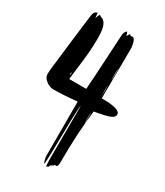

<svg xmlns="http://www.w3.org/2000/svg" viewBox="-190 -778 791 918"><g transform="rotate(30 205.5 -319.0)"><path d="M198 11V-284Q124 -276 67 -276Q47 -276 27 -291.5Q7 -307 7 -327Q7 -346 17 -424Q34 -571 45 -656Q45 -657 46 -663.5Q47 -670 47.5 -673.5Q48 -677 49.5 -682.5Q51 -688 53.5 -691Q56 -694 60 -696.5Q64 -699 69 -699Q69 -694 71 -672L82 -697Q91 -690 92 -690Q130 -683 130 -600V-584Q130 -550 127 -514Q124 -478 117.5 -427.5Q111 -377 109 -357H203Q207 -407 212.5 -507.5Q218 -608 221 -658Q221 -684 236 -692Q238 -688 240 -681.5Q242 -675 243 -671Q252 -688 253 -688Q255 -688 257.5 -685Q260 -682 263 -682L266 -683Q268 -684 269 -684Q280 -684 286 -665Q292 -646 292 -625Q292 -586 291 -509Q290 -432 290 -393V-355Q393 -355 393 -325Q393 -316 386.5 -309.5Q380 -303 366.5 -298.5Q353 -294 342 -291.5Q331 -289 312.5 -285.5Q294 -282 288 -281Q272 -157 272 8Q272 34 262 34Q261 34 255 32Q254 38 244.5 42Q235 46 234 54Q234 55 232.5 56Q231 57 227.5 58Q224 59 222 61Q220 35 220 28Q220 -22 220.5 -122.5Q221 -223 221 -272Q216 -272 214 -109Q212 54 208 54Q198 34 198 11ZM286 -492V-455Q288 -455 288 -494V-521Q286 -511 286 -492ZM285 -394Q285 -399 284.5 -408.5Q284 -418 284 -423Q283 -423 283 -397V-364Q285 -384 285 -394ZM101 -381V-376Q104 -376 104 -382V-390Q101 -390 101 -381ZM280 -249V-274Q278 -262 278 -238V-214Q280 -214 280 -249Z"/></g></svg>

Font: Because We Create
Style: Regular
Weight: 400
Designer: Liz Wetzel, Aaron Williamson, Russ McMullin
Foundry: Red Hat
Version: Version 1.000